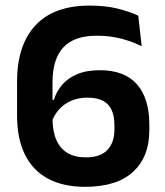

<svg xmlns="http://www.w3.org/2000/svg" viewBox="-20 -672 606 704"><path d="M291.5 13Q212 13 156.2 -16.8Q100.5 -46.5 71.5 -105Q42.5 -163.5 42.5 -249.5V-372.5Q42.5 -506 109.8 -578.8Q177 -651.5 308.5 -651.5Q368 -651.5 412.2 -640.2Q456.5 -629 487 -614.5L499.5 -502.5Q477.5 -513.5 452.8 -522Q428 -530.5 398.8 -535.8Q369.5 -541 333.5 -541Q252 -541 212.2 -498.2Q172.5 -455.5 172.5 -369V-241.5Q172.5 -192 186.2 -159.8Q200 -127.5 227.2 -111.2Q254.5 -95 294.5 -95Q348.5 -95 374 -122.5Q399.5 -150 399.5 -195.5V-214Q399.5 -245 390 -267.2Q380.5 -289.5 358.8 -301.8Q337 -314 300 -314Q268.5 -314 242.2 -303Q216 -292 197.2 -271.5Q178.5 -251 168.5 -222.5L156 -306H177.5Q187 -336.5 207.8 -361Q228.5 -385.5 262.8 -400Q297 -414.5 346 -414.5Q437 -414.5 482.2 -362.8Q527.5 -311 527.5 -216.5V-194Q527.5 -97 468 -42Q408.5 13 291.5 13Z"/></svg>

Font: Anek Telugu Medium SemiBold
Style: Regular
Weight: 600
Version: Version 1.003